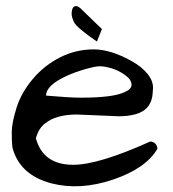

<svg xmlns="http://www.w3.org/2000/svg" viewBox="-20 -622 581 645"><path d="M225.6 -68.4Q311.5 -68.4 484.4 -146.5Q495.1 -146.5 502 -139.2Q508.8 -131.8 508.8 -122.1Q469.7 -55.7 359.4 -18.6Q249 18.6 153.3 -5.9Q44.9 -34.2 21.5 -127.9Q19.5 -146.5 19.5 -177.7Q19.5 -209 35.6 -260.3Q51.8 -311.5 90.8 -357.4Q129.9 -403.3 182.6 -429.7Q235.4 -456.1 294.9 -456.1Q351.6 -456.1 421.9 -417Q455.1 -398.4 474.6 -375Q494.1 -351.6 494.1 -327.1Q494.1 -320.3 493.2 -313.5Q491.2 -253.9 435.5 -238.3Q411.1 -231.4 378.9 -231.4L238.3 -237.3Q168 -237.3 130.9 -207Q109.4 -190.4 100.6 -157.2Q125 -68.4 225.6 -68.4ZM202.1 -366.2Q134.8 -335 134.8 -300.8Q212.9 -293.9 252 -293.9Q360.4 -293.9 398.4 -312.5Q421.9 -322.3 421.9 -336.9Q421.9 -354.5 399.9 -370.1Q377.9 -385.7 354.5 -392.6Q331.1 -399.4 315.4 -399.4Q299.8 -399.4 264.6 -389.2Q229.5 -378.9 202.1 -366.2ZM220.7 -574.2Q220.7 -601.6 235.4 -601.6Q244.1 -601.6 256.8 -587.9L322.3 -524.4L305.7 -482.4Q241.2 -526.4 229.5 -545.9Q225.6 -553.7 223.1 -561.5Q220.7 -569.3 220.7 -574.2Z"/></svg>

Font: Architects Daughter
Style: Regular
Weight: 400
Designer: Kimberly Geswein
Foundry: Kimberly Geswein
Version: Version 1.003 2010